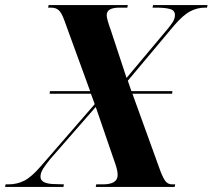

<svg xmlns="http://www.w3.org/2000/svg" viewBox="-63 -734 835 754"><path d="M-43 0 -41 -10H-30Q4 -10 32.5 -24.5Q61 -39 98 -82L309 -325L294 -366H132L133 -376H291L190 -653Q179 -684 167.5 -694Q156 -704 138 -704H126L128 -714H439L437 -704H405Q382 -704 369 -697Q356 -690 356 -674Q356 -660 371 -619L434 -428L595 -620Q607 -634 615.5 -647.5Q624 -661 624 -675Q624 -693 605 -698.5Q586 -704 549 -704H536L538 -714H752L750 -704H741Q712 -704 684 -689.5Q656 -675 620 -633L439 -417L453 -376H614L613 -366H457L567 -62Q579 -31 588.5 -20.5Q598 -10 613 -10H625L623 0H313L315 -10H341Q399 -10 399 -47Q399 -60 394.5 -75.5Q390 -91 381 -116L313 -314L134 -109Q116 -87 106 -71Q96 -55 96 -40Q96 -11 156 -11L188 -10L186 0Z"/></svg>

Font: Noto Serif Display SemiCondensed
Style: Bold Italic
Weight: 700
Width: 4
Italic angle: -12°
Designer: Monotype Design Team
Foundry: Monotype Imaging Inc.
Version: Version 2.009